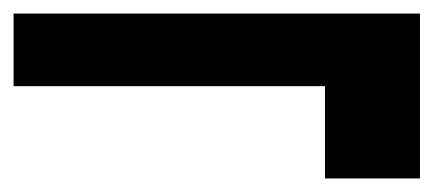

<svg xmlns="http://www.w3.org/2000/svg" viewBox="-28 -458 639 283"><path d="M451 -195V-331H-8V-438H591V-195Z"/></svg>

Font: DM Sans 28pt ExtraBold
Style: Regular
Weight: 800
Version: Version 4.004;gftools[0.9.30]